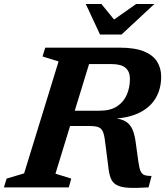

<svg xmlns="http://www.w3.org/2000/svg" viewBox="-44 -936 837 959"><path d="M454 -383Q508 -383 541.2 -405.2Q574.5 -427.5 589.8 -463.8Q605 -500 605 -542Q605 -578 583.2 -597Q561.5 -616 512.5 -616H313.5L345.5 -698H553Q629 -698 674.5 -679.5Q720 -661 740.5 -628.5Q761 -596 761 -552.5Q761 -494 735 -448.2Q709 -402.5 656.2 -375Q603.5 -347.5 523 -343V-346Q563.5 -342.5 585.8 -328Q608 -313.5 619 -286.2Q630 -259 635 -216L647 -129.5Q651.5 -96.5 658.2 -81.2Q665 -66 678 -61.5Q691 -57 713 -57L698 0Q635 4 596.8 1.8Q558.5 -0.5 538 -12.2Q517.5 -24 508.8 -47Q500 -70 496.5 -107L483 -212Q479 -252.5 472.2 -272.5Q465.5 -292.5 450.5 -299.5Q435.5 -306.5 406 -306.5H223L239 -383ZM233 -68.5 312 -44 299.5 0H-24.5L-11 -44L76.5 -70L248.5 -629L168.5 -654L182 -698H426ZM727 -916 563 -763.5H455.5L384.5 -916H462.5L536 -826H508L636 -916Z"/></svg>

Font: Newsreader 9pt SemiBold
Style: Italic
Weight: 600
Italic angle: -17°
Designer: Hugues Gentile
Foundry: Production Type
Version: Version 1.003